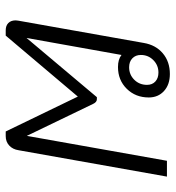

<svg xmlns="http://www.w3.org/2000/svg" viewBox="8 -608 600 655"><g transform="rotate(90 307.5 -280.0)"><path d="M582 -550 492 -44Q489 -24 476 -12Q463 0 444 0H428L309 -246L101 0H83Q67 0 58 -9Q49 -18 49 -34L50 -43L126 -471Q133 -512 161.5 -536Q190 -560 232 -560Q268 -560 290 -540Q312 -520 312 -488Q312 -443 282.5 -413Q253 -383 208 -383Q182 -383 167 -395L109 -71L311 -311H318Q328 -311 334 -298L443 -72L528 -550ZM167 -461Q167 -443 178.5 -432Q190 -421 209 -421Q234 -421 251.5 -438.5Q269 -456 269 -482Q269 -500 257.5 -510.5Q246 -521 227 -521Q202 -521 184.5 -503.5Q167 -486 167 -461Z"/></g></svg>

Font: Bai Jamjuree Light
Style: Italic
Weight: 300
Italic angle: -10°
Version: Version 1.000; ttfautohint (v1.6)